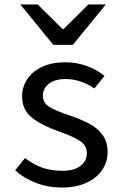

<svg xmlns="http://www.w3.org/2000/svg" viewBox="-20 -827 554 860"><path d="M48 -64 92 -119Q130 -90 169.5 -76Q209 -62 260 -62Q312 -62 340.5 -84Q369 -106 369 -141Q369 -176 337 -196.5Q305 -217 242 -239Q167 -265 123 -300Q79 -335 79 -395Q79 -438 102.5 -473Q126 -508 169.5 -528Q213 -548 272 -548Q323 -548 368.5 -531.5Q414 -515 448 -487L403 -431Q340 -473 274 -473Q225 -473 198.5 -451.5Q172 -430 172 -399Q172 -367 200 -349Q228 -331 289 -311Q344 -292 380 -273Q416 -254 439 -223Q462 -192 462 -146Q462 -102 438 -66Q414 -30 367.5 -8.5Q321 13 257 13Q195 13 140.5 -8Q86 -29 48 -64ZM71 -807H149L260 -697H265L376 -807H454L306 -626H219Z"/></svg>

Font: Nebula Sans Medium
Style: Regular
Weight: 500
Designer: Paul D. Hunt for Adobe (as Source Sans)
Foundry: Nebula Entertainment & Broadcasting LLC
Version: Version 1.010